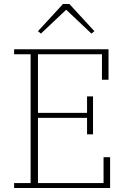

<svg xmlns="http://www.w3.org/2000/svg" viewBox="-20 -946 634 966"><path d="M51 -25H134V-673H51V-698H526V-545H493V-673H171V-378H418V-461H448V-270H418V-353H171V-25H501V-155H534V0H51ZM171 -789 297 -926H329L455 -789L440 -777L313 -897L186 -777Z"/></svg>

Font: IBM Plex Serif ExtLt
Style: Regular
Weight: 200
Designer: Mike Abbink, Paul van der Laan, Pieter van Rosmalen
Foundry: Bold Monday
Version: Version 3.001